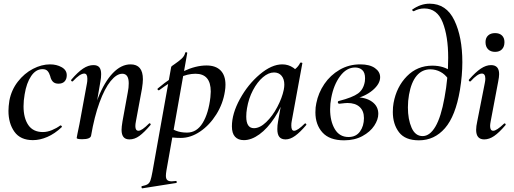

<svg xmlns="http://www.w3.org/2000/svg" viewBox="-20 -749 2793 1044"><path d="M26 -146Q26 -170 31 -202Q42 -260 77 -305Q112 -350 159 -374.5Q206 -399 252 -399Q288 -399 315.5 -383.5Q343 -368 343 -340Q343 -319 331.5 -306.5Q320 -294 298 -294Q278 -294 267.5 -305Q257 -316 253 -335Q248 -352 239 -362.5Q230 -373 211 -373Q175 -373 149.5 -335.5Q124 -298 114 -236Q108 -202 108 -171Q108 -107 134 -69Q160 -31 213 -31Q237 -31 262.5 -41.5Q288 -52 308 -67H309Q312 -67 315 -64Q318 -61 316 -58Q278 -22 237.5 -4.5Q197 13 159 13Q91 13 58.5 -32.5Q26 -78 26 -146Z M641 -43Q641 -59 646 -89L675 -248Q680 -272 680 -296Q680 -348 645 -348Q614 -348 581.5 -308Q549 -268 521 -191.5Q493 -115 475 -10L459 -11Q478 -128 513 -216Q548 -304 593.5 -351.5Q639 -399 690 -399Q757 -399 757 -318Q757 -299 752 -267L719 -89Q716 -74 716 -63Q716 -38 733 -38Q751 -38 790 -77Q792 -79 793 -79Q796 -79 798.5 -75.5Q801 -72 798 -69Q764 -29 738 -10Q712 9 684 9Q662 9 651.5 -4Q641 -17 641 -43ZM397 1 401 -21Q411 -68 412 -74L453 -297Q455 -306 455 -321Q455 -349 438 -349Q415 -349 376 -307Q375 -306 373 -306Q370 -306 367.5 -309.5Q365 -313 368 -316Q403 -357 431.5 -376Q460 -395 488 -395Q510 -395 520 -383Q530 -371 530 -346Q530 -326 526 -306L475 -10Q470 8 427 8Q397 8 397 1Z M752 263Q773 259 783 252.5Q793 246 798 232Q803 218 809 185L911 -386Q911 -388 931 -401.5Q951 -415 967 -429.5Q983 -444 987 -462Q988 -466 993.5 -465Q999 -464 998 -460L885 178Q882 196 882 207Q882 223 889.5 230Q897 237 914 237Q918 237 936 235Q940 234 941 239.5Q942 245 938 246L754 275Q751 276 749.5 270Q748 264 752 263ZM875 -8 885 -67Q910 -49 936 -38.5Q962 -28 997 -28Q1050 -28 1082 -80.5Q1114 -133 1124 -220Q1126 -242 1126 -251Q1126 -348 1043 -348Q1000 -348 954 -326.5Q908 -305 846 -259Q845 -258 843 -258Q839 -258 837 -262Q835 -266 838 -268Q986 -393 1103 -393Q1153 -393 1179.5 -366Q1206 -339 1206 -288Q1206 -271 1203 -253Q1193 -186 1156.5 -127.5Q1120 -69 1068.5 -34Q1017 1 963 1Q918 1 875 -8Z M1241 -62Q1241 -131 1284.5 -210.5Q1328 -290 1392.5 -344.5Q1457 -399 1515 -399Q1548 -399 1575 -380.5Q1602 -362 1605 -326L1551 -357Q1567 -359 1585 -373.5Q1603 -388 1612 -407Q1614 -409 1617 -409Q1620 -409 1622.5 -407.5Q1625 -406 1624 -405L1566 -89Q1564 -80 1564 -66Q1564 -38 1579 -38Q1598 -38 1637 -77Q1638 -78 1640 -78Q1643 -78 1645 -74.5Q1647 -71 1645 -69Q1612 -30 1585 -10.5Q1558 9 1533 9Q1510 9 1499 -4.5Q1488 -18 1488 -47Q1488 -68 1492 -89L1517 -229L1537 -246Q1512 -168 1473 -109Q1434 -50 1390.5 -18.5Q1347 13 1306 13Q1275 13 1258 -5.5Q1241 -24 1241 -62ZM1523 -261Q1526 -276 1526 -289Q1526 -319 1511 -337Q1496 -355 1470 -355Q1440 -355 1409.5 -329Q1379 -303 1355.5 -258.5Q1332 -214 1323 -160Q1319 -137 1319 -115Q1319 -52 1361 -52Q1393 -52 1427.5 -85Q1462 -118 1488 -167.5Q1514 -217 1523 -261Z M1695 -138Q1695 -167 1700 -188Q1711 -244 1743.5 -292Q1776 -340 1826.5 -369.5Q1877 -399 1939 -399Q1990 -399 2018.5 -379Q2047 -359 2047 -329Q2047 -293 2006.5 -258.5Q1966 -224 1900 -209L1915 -220Q1970 -220 2003.5 -195.5Q2037 -171 2037 -130Q2037 -99 2015 -65.5Q1993 -32 1950.5 -9Q1908 14 1851 14Q1772 14 1733.5 -28.5Q1695 -71 1695 -138ZM1959 -107Q1959 -146 1935.5 -167.5Q1912 -189 1869 -189Q1860 -189 1826 -185H1825Q1821 -185 1819 -187.5Q1817 -190 1817 -193Q1817 -199 1823 -200Q1897 -219 1927 -241Q1957 -263 1964 -307Q1965 -313 1965 -324Q1965 -354 1950 -368Q1935 -382 1911 -382Q1864 -382 1829 -334.5Q1794 -287 1781 -216Q1775 -185 1775 -155Q1775 -90 1800.5 -47Q1826 -4 1875 -4Q1916 -4 1937.5 -34Q1959 -64 1959 -107Z M2116 -140Q2116 -168 2120 -189Q2136 -277 2192.5 -334.5Q2249 -392 2331 -392Q2394 -392 2437 -359L2417 -320Q2400 -345 2374.5 -358.5Q2349 -372 2320 -372Q2275 -372 2245.5 -337Q2216 -302 2204 -234Q2198 -201 2198 -165Q2198 -100 2218 -54.5Q2238 -9 2278 -9Q2317 -9 2347.5 -60.5Q2378 -112 2397 -218Q2417 -324 2417 -435Q2417 -552 2387 -627.5Q2357 -703 2287 -703Q2257 -703 2230 -688H2229Q2226 -688 2222.5 -692Q2219 -696 2222 -697Q2267 -729 2316 -729Q2407 -729 2450.5 -638.5Q2494 -548 2494 -411Q2494 -340 2481 -260Q2457 -118 2399.5 -52Q2342 14 2258 14Q2183 14 2149.5 -30Q2116 -74 2116 -140Z M2569 -43Q2569 -62 2575 -89L2616 -297Q2619 -311 2619 -321Q2619 -349 2600 -349Q2577 -349 2539 -307Q2538 -306 2536 -306Q2532 -306 2530 -309.5Q2528 -313 2530 -316Q2566 -357 2594.5 -376Q2623 -395 2650 -395Q2694 -395 2694 -346Q2694 -331 2689 -306L2648 -89Q2645 -74 2645 -64Q2645 -38 2662 -38Q2680 -38 2720 -76Q2722 -78 2724 -78Q2727 -78 2729 -74.5Q2731 -71 2728 -68Q2694 -28 2667 -9.5Q2640 9 2613 9Q2569 9 2569 -43ZM2620 -520Q2620 -543 2634 -556Q2648 -569 2672 -569Q2696 -569 2709.5 -556Q2723 -543 2723 -520Q2723 -495 2709.5 -481Q2696 -467 2672 -467Q2648 -467 2634 -481Q2620 -495 2620 -520Z"/></svg>

Font: Cormorant Garamond SemiBold
Style: Italic
Weight: 600
Italic angle: -10°
Designer: Christian Thalmann (Catharsis Fonts)
Foundry: Catharsis Fonts
Version: Version 4.000